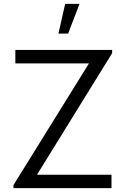

<svg xmlns="http://www.w3.org/2000/svg" viewBox="-20 -980 654 1000"><path d="M50 -15.7 443.3 -649.7H60V-720H564V-703L172.7 -70H560.7V0H50ZM284.3 -805H334.7L394.3 -960H319.5Z"/></svg>

Font: Tap Sans
Style: Regular
Weight: 400
Designer: Tap Payments
Foundry: Tap Payments
Version: Version 1.001;Glyphs 3.1.2 (3151)